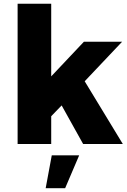

<svg xmlns="http://www.w3.org/2000/svg" viewBox="-20 -762 673 1016"><path d="M73.2 0ZM419.9 0 306.2 -204.1 251 -147V0H73.2V-742.2H251V-357.9L423.8 -541H626L428.2 -332L629.9 0ZM253.9 60.1H398.9L324.7 233.9H221.7Z"/></svg>

Font: Argentum Sans
Style: Bold
Weight: 700
Designer: Julieta Ulanovsky (Modified by Cristiano Sobral)
Foundry: Julieta Ulanovsky
Version: Version 1.000; ttfautohint (v1.5.65-e2d9)